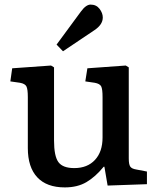

<svg xmlns="http://www.w3.org/2000/svg" viewBox="-20 -801 688 835"><path d="M262 14Q183 14 142 -30Q101 -74 101 -157V-379Q101 -413 95 -425Q89 -437 67 -441L25 -447L33 -504L202 -516L215 -508V-190Q215 -122 234 -96Q253 -70 303 -70Q360 -70 393 -105.5Q426 -141 426 -203V-379Q426 -414 420 -425.5Q414 -437 392 -441L351 -447L360 -504L527 -516L540 -508V-112Q540 -86 546.5 -76.5Q553 -67 572 -64L619 -55V0L448 6L434 -76H431Q395 -32 356 -9Q317 14 262 14ZM254 -578 226 -607 332 -751Q354 -781 374 -781Q399 -781 413 -762.5Q427 -744 427 -725Q427 -694 391 -670Z"/></svg>

Font: Literata 12pt Medium
Style: Regular
Weight: 500
Designer: Latin by Veronika Burian and Jose Scaglione. Greek by Irene Vlachou. Cyrillic by Vera Evstafieva.
Foundry: TypeTogether
Version: Version 3.002